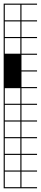

<svg xmlns="http://www.w3.org/2000/svg" viewBox="-20 -747 222 1046"><path d="M0 278.8V187.9H6.1V272.7H90.9V187.9H0V-727.3H181.8V-721.2H97V-636.4H181.8V-630.3H97V-545.5H181.8V-539.4H97V-454.5H181.8V-448.5H97V-363.6H181.8V-357.6H97V-272.7H181.8V-266.7H97V-181.8H181.8V-175.8H97V-90.9H181.8V-84.8H97V0H181.8V6.1H97V90.9H181.8V97H97V181.8H181.8V187.9H97V272.7H181.8V278.8ZM90.9 -636.4V-721.2H6.1V-636.4ZM6.1 -545.5H90.9V-630.3H6.1ZM6.1 -454.5H90.9V-539.4H6.1ZM6.1 -181.8H90.9V-266.7H6.1ZM6.1 -90.9H90.9V-175.8H6.1ZM6.1 0H90.9V-84.8H6.1ZM6.1 90.9H90.9V6.1H6.1ZM6.1 181.8H90.9V97H6.1Z"/></svg>

Font: Micro 5 Charted
Style: Regular
Weight: 400
Designer: Sarah Cadigan-Fried
Version: Version 1.000; ttfautohint (v1.8.4.7-5d5b)